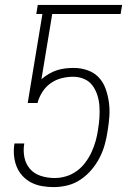

<svg xmlns="http://www.w3.org/2000/svg" viewBox="-20 -755 540 783"><path d="M199 8Q175 8 151.5 4Q128 0 107.5 -10.5Q87 -21 71.5 -38Q56 -55 47.5 -76.5Q39 -98 37 -122Q35 -146 39 -170H79Q74 -141 79.5 -113.5Q85 -86 102.5 -66Q120 -46 147 -37.5Q174 -29 203 -29Q226 -29 249.5 -36Q273 -43 293.5 -58Q314 -73 329 -93.5Q344 -114 354 -136Q364 -158 370.5 -181.5Q377 -205 380 -228Q384 -252 385.5 -275.5Q387 -299 385.5 -322Q384 -345 377 -367Q370 -389 357 -406.5Q344 -424 323 -433Q302 -442 278 -442Q255 -442 231 -436Q207 -430 186.5 -415.5Q166 -401 152.5 -379.5Q139 -358 133 -335H93L153 -698H128L134 -735H478L472 -698H193L149 -432Q163 -444 179 -453.5Q195 -463 212 -468.5Q229 -474 246.5 -476Q264 -478 281 -478Q310 -478 337 -468.5Q364 -459 382.5 -439.5Q401 -420 410.5 -393.5Q420 -367 424 -338.5Q428 -310 426 -281Q424 -252 419 -222Q415 -194 407.5 -166.5Q400 -139 386.5 -112.5Q373 -86 353.5 -63Q334 -40 309 -23Q284 -6 255.5 1Q227 8 199 8Z"/></svg>

Font: Iosevka Term Curly XLt Obl
Style: Regular
Weight: 200
Italic angle: -9°
Designer: Belleve Invis
Foundry: Belleve Invis
Version: Version 32.3.0